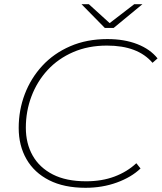

<svg xmlns="http://www.w3.org/2000/svg" viewBox="-20 -890 770 914"><path d="M387 4Q285 4 214 -32Q143 -68 106 -132.5Q69 -197 69 -281Q69 -366 98 -442Q127 -518 181.5 -577Q236 -636 314.5 -670Q393 -704 491 -704Q572 -704 633.5 -680Q695 -656 730 -612L706 -591Q671 -632 617 -652.5Q563 -673 489 -673Q400 -673 328.5 -642Q257 -611 207 -557Q157 -503 130 -432Q103 -361 103 -282Q103 -207 135.5 -149.5Q168 -92 231.5 -59.5Q295 -27 390 -27Q465 -27 525 -49.5Q585 -72 629 -113L649 -88Q605 -46 536 -21Q467 4 387 4ZM479 -757 368 -870H403L502 -780L619 -870H658L521 -757Z"/></svg>

Font: Montserrat Thin ExtraLight
Style: Italic
Weight: 250
Italic angle: -11.3°
Version: Version 9.000